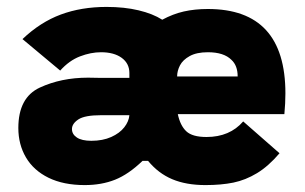

<svg xmlns="http://www.w3.org/2000/svg" viewBox="-20 -524 883 555"><path d="M33 -154Q33 -242 95 -270.8Q157 -299.5 234.5 -299.5L263 -299H354V-313Q354 -340.5 331.8 -356.8Q309.5 -373 272 -373Q242.5 -373 211.2 -361Q180 -349 154 -320L45 -411Q96.5 -460 155.8 -482Q215 -504 288 -504Q339.5 -504 380.5 -494.2Q421.5 -484.5 449 -467Q479.5 -483.5 511.2 -490.8Q543 -498 581 -498Q805 -498 805 -254Q805 -225.5 802 -194H494Q501 -161 518.5 -144.5Q536 -128 577 -128Q644 -128 683 -173L788 -81Q756 -43.5 723 -23.5Q690 -3.5 654.8 3.8Q619.5 11 574 11Q518 11 477.8 -6Q437.5 -23 408 -59H392Q351.5 -20 312.5 -4.5Q273.5 11 225 11Q163.5 11 120.2 -10.2Q77 -31.5 55 -69Q33 -106.5 33 -154ZM244 -117Q277 -117 301.5 -128Q326 -139 339.2 -156Q352.5 -173 354 -191H272Q225 -191 206.5 -178.8Q188 -166.5 188 -151Q188 -136 202.2 -126.5Q216.5 -117 244 -117ZM667 -303Q667 -334.5 649 -351Q627 -373 581 -373Q548.5 -373 528.5 -362Q508.5 -351 500.2 -335Q492 -319 492 -303Z"/></svg>

Font: HK Grotesk Black
Style: Regular
Weight: 900
Designer: Alfredo Marco Pradil
Foundry: Hanken Design Co.
Version: Version 3.001